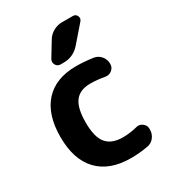

<svg xmlns="http://www.w3.org/2000/svg" viewBox="-187 -888 879 978"><g transform="rotate(-30 252.5 -398.5)"><path d="M245.1 -737.3Q258.8 -759.8 282.7 -772.9Q306.6 -786.1 333 -786.1H397.5Q414.1 -786.1 420.9 -771Q427.7 -755.9 417 -743.2L333 -646.5Q294.9 -603.5 237.3 -603.5H220.7Q202.1 -603.5 192.4 -620.1Q188.5 -627.9 188.5 -635.7Q188.5 -644.5 193.4 -652.3ZM283.2 -556.6Q330.1 -556.6 383.8 -548.8Q408.2 -544.9 424.3 -525.4Q440.4 -505.9 440.4 -480.5V-479.5Q440.4 -458 422.9 -444.3Q410.2 -434.6 394.5 -434.6Q389.6 -434.6 384.8 -435.5Q342.8 -443.4 305.7 -443.4Q302.7 -443.4 299.8 -443.4Q240.2 -443.4 211.4 -405.8Q182.6 -368.2 182.6 -283.2Q182.6 -196.3 213.9 -159.7Q245.1 -123 309.6 -123Q349.6 -123 393.6 -133.8Q399.4 -135.7 405.3 -135.7Q418.9 -135.7 430.7 -127Q448.2 -114.3 448.2 -93.8V-88.9Q448.2 -63.5 432.6 -43.5Q417 -23.4 391.6 -19.5Q341.8 -10.7 293 -10.7Q168 -10.7 101.1 -80.6Q34.2 -150.4 34.2 -283.2Q34.2 -415 98.6 -485.8Q163.1 -556.6 283.2 -556.6Z"/></g></svg>

Font: Gen Jyuu Gothic Bold
Style: Bold
Weight: 700
Designer: [Source Han Sans]
Ryoko NISHIZUKA  (kana & ideographs); Paul D. Hunt (Latin, Greek & Cyrillic); Wenlong ZHANG  (bopomofo
Version: Version 1.002.20150607